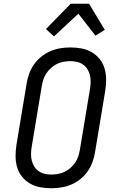

<svg xmlns="http://www.w3.org/2000/svg" viewBox="-20 -996 640 1024"><path d="M254 8Q223 8 193.5 2.5Q164 -3 139.5 -17.5Q115 -32 97 -54.5Q79 -77 71 -105Q63 -133 63 -163.5Q63 -194 68 -225L122 -550Q126 -576 135.5 -602.5Q145 -629 161 -652Q177 -675 200 -693.5Q223 -712 248.5 -723Q274 -734 301.5 -738.5Q329 -743 355 -743Q386 -743 415.5 -737.5Q445 -732 469.5 -717.5Q494 -703 512 -680.5Q530 -658 538 -630Q546 -602 546 -571.5Q546 -541 541 -510L487 -185Q483 -159 473.5 -132.5Q464 -106 448 -83Q432 -60 409.5 -41.5Q387 -23 361 -12Q335 -1 307.5 3.5Q280 8 254 8ZM254 -65Q272 -65 290.5 -68.5Q309 -72 325.5 -80Q342 -88 356 -100.5Q370 -113 381 -129Q392 -145 397.5 -162Q403 -179 406 -197L460 -522Q463 -541 463.5 -559.5Q464 -578 459.5 -595.5Q455 -613 446 -627.5Q437 -642 422.5 -652Q408 -662 390.5 -666Q373 -670 355 -670Q337 -670 318.5 -666.5Q300 -663 283.5 -655Q267 -647 253 -634.5Q239 -622 228 -606Q217 -590 211.5 -573Q206 -556 203 -538L149 -213Q146 -194 145.5 -175.5Q145 -157 149.5 -139.5Q154 -122 163 -107.5Q172 -93 186.5 -83Q201 -73 218.5 -69Q236 -65 254 -65ZM268 -802 225 -841 357 -976H455L539 -837L489 -806L398 -923Z"/></svg>

Font: Iosevka Etoile
Style: Italic
Weight: 400
Italic angle: -9°
Designer: Belleve Invis
Foundry: Belleve Invis
Version: Version 22.1.2; ttfautohint (v1.8.4)